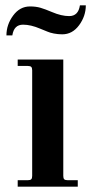

<svg xmlns="http://www.w3.org/2000/svg" viewBox="-20 -696 340 716"><path d="M46 0H270V-24H232C226 -24 221.8 -25.2 219.5 -27.5C217.2 -29.8 216 -34 216 -40V-474H46V-450H84C90 -450 94.2 -448.8 96.5 -446.5C98.8 -444.2 100 -440 100 -434V-40C100 -34 98.8 -29.8 96.5 -27.5C94.2 -25.2 90 -24 84 -24H46ZM4 -564H26C30 -590.7 43.3 -604 66 -604C85.3 -604 106.7 -599 130 -589C142 -584.3 151 -580.7 157 -578C163 -575.3 171 -573 181 -571C191 -569 201.3 -568 212 -568C237.3 -568 258.3 -579.3 275 -602C291.7 -624.7 300 -649.3 300 -676H278C274 -649.3 260.7 -636 238 -636C218.7 -636 197.3 -641 174 -651C156.7 -658.3 142.3 -663.7 131 -667C119.7 -670.3 106.7 -672 92 -672C66.7 -672 45.7 -660.7 29 -638C12.3 -615.3 4 -590.7 4 -564Z"/></svg>

Font: Km Standard TT
Style: Bold
Weight: 700
Designer: Alexey Kryukov <alexios@thessalonica.org.ru>
Version: Version 2.0.2